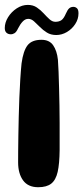

<svg xmlns="http://www.w3.org/2000/svg" viewBox="-24 -757 341 784"><path d="M132 7.5Q90.5 7.5 70.2 -20.5Q50 -48.5 50 -94Q50 -112.5 50.2 -141Q50.5 -169.5 51 -205Q51.5 -240.5 52.5 -279.5Q53.5 -318.5 55 -357.8Q56.5 -397 58.8 -433Q61 -469 64 -498Q71 -549.5 88.5 -572Q106 -594.5 145.5 -594.5Q177.5 -594.5 193 -572.2Q208.5 -550 212.5 -513Q214 -493 215.2 -463.2Q216.5 -433.5 217.2 -398.2Q218 -363 218.8 -326.2Q219.5 -289.5 219.5 -255Q219.5 -220.5 219.5 -191.8Q219.5 -163 219.5 -144.5Q219 -88.5 211.5 -55.2Q204 -22 185.2 -7.2Q166.5 7.5 132 7.5ZM20 -617Q9.5 -617 2.5 -623.2Q-4.5 -629.5 -4.5 -642.5Q-4.5 -665 9 -686.8Q22.5 -708.5 44.2 -722.8Q66 -737 89.5 -737Q111 -737 126.5 -726.5Q142 -716 154.2 -702.5Q166.5 -689 178 -678.5Q189.5 -668 202 -668Q217.5 -668 227 -674.8Q236.5 -681.5 245 -701.5Q252 -717.5 258.8 -723.2Q265.5 -729 276 -729Q283.5 -729 290 -723.5Q296.5 -718 296.5 -702.5Q296.5 -679 283.2 -658.8Q270 -638.5 249.2 -626.2Q228.5 -614 205.5 -614Q183.5 -614 167.5 -624Q151.5 -634 138.8 -647Q126 -660 114.8 -670Q103.5 -680 91.5 -680Q79 -680 68.8 -669.2Q58.5 -658.5 49.5 -640.5Q43 -626.5 35.8 -621.8Q28.5 -617 20 -617Z"/></svg>

Font: Gluten Thin Medium
Style: Regular
Weight: 500
Version: Version 1.300